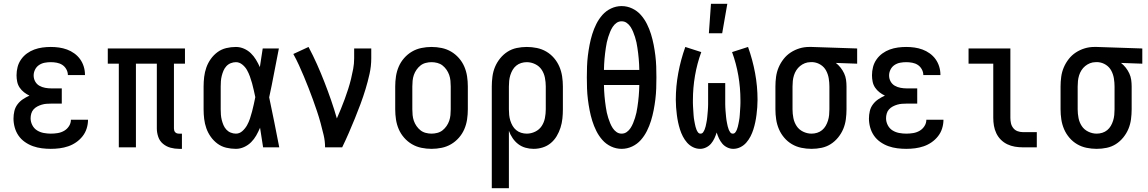

<svg xmlns="http://www.w3.org/2000/svg" viewBox="-20 -775 6040 1010"><path d="M247 8Q224 8 200 5Q176 2 153.5 -6Q131 -14 111 -28Q91 -42 77.5 -61.5Q64 -81 57.5 -104.5Q51 -128 51 -151Q51 -171 55.5 -190.5Q60 -210 72 -226Q84 -242 100.5 -253Q117 -264 135 -272Q120 -279 106.5 -289.5Q93 -300 83.5 -314Q74 -328 70.5 -345Q67 -362 67 -379Q67 -401 72.5 -422.5Q78 -444 91 -462.5Q104 -481 122 -494Q140 -507 160.5 -514.5Q181 -522 203 -525Q225 -528 247 -528Q269 -528 290.5 -525Q312 -522 332.5 -514.5Q353 -507 371 -494Q389 -481 401.5 -463.5Q414 -446 420.5 -425Q427 -404 427 -382V-380H337V-381Q337 -396 329 -410.5Q321 -425 308 -433.5Q295 -442 279 -445Q263 -448 247 -448Q231 -448 215 -445Q199 -442 185.5 -433Q172 -424 164.5 -409Q157 -394 157 -378Q157 -361 165 -346.5Q173 -332 187 -324Q201 -316 217.5 -313Q234 -310 250 -310H305V-230H250Q237 -230 224.5 -229Q212 -228 200 -224.5Q188 -221 176.5 -215Q165 -209 156.5 -199.5Q148 -190 144.5 -177.5Q141 -165 141 -153Q141 -134 150 -116.5Q159 -99 175 -89Q191 -79 210 -75.5Q229 -72 247 -72Q266 -72 284 -75Q302 -78 317.5 -87Q333 -96 343 -111.5Q353 -127 353 -145H443Q443 -122 436 -99.5Q429 -77 414.5 -58.5Q400 -40 380.5 -26.5Q361 -13 339 -5.5Q317 2 294 5Q271 8 247 8Z M922 8Q899 8 877 2Q855 -4 837.5 -18.5Q820 -33 812.5 -55Q805 -77 805 -99V-440H695V0H605V-440H547V-520H953V-440H895V-99Q895 -94 896.5 -88.5Q898 -83 902 -79Q906 -75 911 -73.5Q916 -72 922 -72H937V8Z M1221 8Q1195 8 1170 2Q1145 -4 1124.5 -19Q1104 -34 1089 -55Q1074 -76 1065.5 -100Q1057 -124 1054 -149.5Q1051 -175 1051 -200V-320Q1051 -345 1054 -370.5Q1057 -396 1065.5 -420Q1074 -444 1089 -465Q1104 -486 1124.5 -501Q1145 -516 1170 -522Q1195 -528 1221 -528Q1243 -528 1263.5 -519Q1284 -510 1299.5 -495Q1315 -480 1326.5 -461Q1338 -442 1347 -422Q1351 -447 1354.5 -471.5Q1358 -496 1362 -520H1447Q1434 -456 1422 -391.5Q1410 -327 1396 -263Q1410 -198 1423 -132Q1436 -66 1449 0H1364Q1360 -26 1356 -51.5Q1352 -77 1348 -103Q1339 -82 1328 -62.5Q1317 -43 1301 -27Q1285 -11 1264 -1.5Q1243 8 1221 8ZM1221 -72Q1240 -72 1255 -85.5Q1270 -99 1279.5 -116Q1289 -133 1295 -151.5Q1301 -170 1306 -188.5Q1311 -207 1315 -226Q1319 -245 1323 -264Q1319 -282 1315 -300.5Q1311 -319 1306 -337Q1301 -355 1294.5 -373Q1288 -391 1279 -407Q1270 -423 1254.5 -435.5Q1239 -448 1221 -448Q1207 -448 1193.5 -442.5Q1180 -437 1170.5 -426.5Q1161 -416 1155.5 -403Q1150 -390 1146.5 -376Q1143 -362 1142 -348Q1141 -334 1141 -320V-200Q1141 -186 1142 -172Q1143 -158 1146.5 -144Q1150 -130 1155.5 -117Q1161 -104 1170.5 -93.5Q1180 -83 1193.5 -77.5Q1207 -72 1221 -72Z M1690 0Q1690 -33 1682.5 -64.5Q1675 -96 1666.5 -127.5Q1658 -159 1647.5 -190Q1637 -221 1626 -251.5Q1615 -282 1603 -312.5Q1591 -343 1578.5 -373Q1566 -403 1552.5 -432.5Q1539 -462 1523 -491L1603 -528Q1627 -483 1647.5 -437Q1668 -391 1686.5 -343.5Q1705 -296 1721.5 -248.5Q1738 -201 1752 -152Q1763 -177 1773.5 -202.5Q1784 -228 1793.5 -254Q1803 -280 1811.5 -306.5Q1820 -333 1826.5 -359.5Q1833 -386 1838 -413Q1843 -440 1843 -468V-520H1933V-468Q1933 -427 1924 -386.5Q1915 -346 1903 -306.5Q1891 -267 1876.5 -228Q1862 -189 1846.5 -151Q1831 -113 1814.5 -75Q1798 -37 1780 0Z M2250 8Q2223 8 2196.5 2.5Q2170 -3 2147 -16.5Q2124 -30 2106 -50.5Q2088 -71 2077.5 -95.5Q2067 -120 2063 -146.5Q2059 -173 2059 -200V-320Q2059 -347 2063 -373.5Q2067 -400 2077.5 -424.5Q2088 -449 2106 -469.5Q2124 -490 2147 -503.5Q2170 -517 2196.5 -522.5Q2223 -528 2250 -528Q2277 -528 2303.5 -522.5Q2330 -517 2353 -503.5Q2376 -490 2394 -469.5Q2412 -449 2422.5 -424.5Q2433 -400 2437 -373.5Q2441 -347 2441 -320V-200Q2441 -173 2437 -146.5Q2433 -120 2422.5 -95.5Q2412 -71 2394 -50.5Q2376 -30 2353 -16.5Q2330 -3 2303.5 2.5Q2277 8 2250 8ZM2250 -72Q2265 -72 2280.5 -76Q2296 -80 2308 -89.5Q2320 -99 2329 -112Q2338 -125 2343 -139.5Q2348 -154 2349.5 -169.5Q2351 -185 2351 -200V-320Q2351 -335 2349.5 -350.5Q2348 -366 2343 -380.5Q2338 -395 2329 -408Q2320 -421 2308 -430.5Q2296 -440 2280.5 -444Q2265 -448 2250 -448Q2235 -448 2219.5 -444Q2204 -440 2192 -430.5Q2180 -421 2171 -408Q2162 -395 2157 -380.5Q2152 -366 2150.5 -350.5Q2149 -335 2149 -320V-200Q2149 -185 2150.5 -169.5Q2152 -154 2157 -139.5Q2162 -125 2171 -112Q2180 -99 2192 -89.5Q2204 -80 2219.5 -76Q2235 -72 2250 -72Z M2567 215V-320Q2567 -346 2570.5 -372.5Q2574 -399 2584 -423Q2594 -447 2611 -468Q2628 -489 2650 -503Q2672 -517 2698 -522.5Q2724 -528 2751 -528Q2778 -528 2804.5 -522.5Q2831 -517 2854 -503.5Q2877 -490 2894.5 -469.5Q2912 -449 2922.5 -424.5Q2933 -400 2937 -373.5Q2941 -347 2941 -320V-200Q2941 -176 2938.5 -151.5Q2936 -127 2928.5 -103.5Q2921 -80 2908.5 -59Q2896 -38 2877.5 -22.5Q2859 -7 2835.5 0.5Q2812 8 2787 8Q2765 8 2744 2Q2723 -4 2706 -17Q2689 -30 2676.5 -48.5Q2664 -67 2657 -87V215ZM2751 -72Q2774 -72 2795.5 -82.5Q2817 -93 2829.5 -112Q2842 -131 2846.5 -154Q2851 -177 2851 -200V-320Q2851 -343 2846.5 -366Q2842 -389 2829.5 -408Q2817 -427 2795.5 -437.5Q2774 -448 2751 -448Q2736 -448 2721.5 -443.5Q2707 -439 2695.5 -429.5Q2684 -420 2676.5 -407Q2669 -394 2664.5 -379.5Q2660 -365 2658.5 -350Q2657 -335 2657 -320V-200Q2657 -185 2658.5 -170Q2660 -155 2664.5 -140.5Q2669 -126 2676.5 -113Q2684 -100 2695.5 -90.5Q2707 -81 2721.5 -76.5Q2736 -72 2751 -72Z M3250 8Q3221 8 3194.5 -4.5Q3168 -17 3149 -38.5Q3130 -60 3117 -86Q3104 -112 3095.5 -139.5Q3087 -167 3081.5 -195.5Q3076 -224 3072.5 -252.5Q3069 -281 3068 -310Q3067 -339 3067 -368Q3067 -396 3068 -425Q3069 -454 3072.5 -482.5Q3076 -511 3081.5 -539.5Q3087 -568 3095.5 -595.5Q3104 -623 3117 -649Q3130 -675 3149 -696.5Q3168 -718 3194.5 -730.5Q3221 -743 3250 -743Q3279 -743 3305.5 -730.5Q3332 -718 3351 -696.5Q3370 -675 3383 -649Q3396 -623 3404.5 -595.5Q3413 -568 3418.5 -539.5Q3424 -511 3427.5 -482.5Q3431 -454 3432 -425Q3433 -396 3433 -368Q3433 -339 3432 -310Q3431 -281 3427.5 -252.5Q3424 -224 3418.5 -195.5Q3413 -167 3404.5 -139.5Q3396 -112 3383 -86Q3370 -60 3351 -38.5Q3332 -17 3305.5 -4.5Q3279 8 3250 8ZM3157 -407H3343Q3343 -422 3342 -436.5Q3341 -451 3340 -465.5Q3339 -480 3337 -494.5Q3335 -509 3333 -523.5Q3331 -538 3328 -552Q3325 -566 3320.5 -580Q3316 -594 3310.5 -607.5Q3305 -621 3297 -633.5Q3289 -646 3277 -654.5Q3265 -663 3250 -663Q3235 -663 3223 -654.5Q3211 -646 3203 -633.5Q3195 -621 3189.5 -607.5Q3184 -594 3179.5 -580Q3175 -566 3172 -552Q3169 -538 3167 -523.5Q3165 -509 3163 -494.5Q3161 -480 3160 -465.5Q3159 -451 3158 -436.5Q3157 -422 3157 -407ZM3250 -72Q3265 -72 3277 -80.5Q3289 -89 3297 -101.5Q3305 -114 3310.5 -127.5Q3316 -141 3320.5 -155Q3325 -169 3328 -183Q3331 -197 3333 -211.5Q3335 -226 3337 -240.5Q3339 -255 3340 -269.5Q3341 -284 3342 -298.5Q3343 -313 3343 -328H3157Q3157 -313 3158 -298.5Q3159 -284 3160 -269.5Q3161 -255 3163 -240.5Q3165 -226 3167 -211.5Q3169 -197 3172 -183Q3175 -169 3179.5 -155Q3184 -141 3189.5 -127.5Q3195 -114 3203 -101.5Q3211 -89 3223 -80.5Q3235 -72 3250 -72Z M3663 8Q3643 8 3625 -1Q3607 -10 3594 -25Q3581 -40 3572 -57.5Q3563 -75 3557 -94Q3551 -113 3547 -132Q3543 -151 3540.5 -171Q3538 -191 3536.5 -210.5Q3535 -230 3535 -250Q3535 -321 3548 -391Q3561 -461 3585 -528L3669 -501Q3647 -441 3636 -377Q3625 -313 3625 -248Q3625 -240 3625 -232.5Q3625 -225 3625.5 -217Q3626 -209 3626.5 -201Q3627 -193 3627.5 -185.5Q3628 -178 3628.5 -170Q3629 -162 3630 -154Q3631 -146 3632.5 -138.5Q3634 -131 3635.5 -123Q3637 -115 3639 -107.5Q3641 -100 3644 -92.5Q3647 -85 3652 -78.5Q3657 -72 3665 -72Q3674 -72 3679 -79.5Q3684 -87 3687 -94.5Q3690 -102 3692 -110.5Q3694 -119 3695.5 -127Q3697 -135 3698.5 -143.5Q3700 -152 3700.5 -160Q3701 -168 3702 -176.5Q3703 -185 3703.5 -193.5Q3704 -202 3704.5 -210Q3705 -218 3705 -226.5Q3705 -235 3705 -243.5Q3705 -252 3705 -260V-338H3795V-260Q3795 -252 3795 -243.5Q3795 -235 3795 -226.5Q3795 -218 3795.5 -210Q3796 -202 3796.5 -193.5Q3797 -185 3798 -176.5Q3799 -168 3799.5 -160Q3800 -152 3801.5 -143.5Q3803 -135 3804.5 -127Q3806 -119 3808 -110.5Q3810 -102 3813 -94.5Q3816 -87 3821 -79.5Q3826 -72 3835 -72Q3843 -72 3848 -78.5Q3853 -85 3856 -92.5Q3859 -100 3861 -107.5Q3863 -115 3864.5 -123Q3866 -131 3867.5 -138.5Q3869 -146 3870 -154Q3871 -162 3871.5 -170Q3872 -178 3872.5 -185.5Q3873 -193 3873.5 -201Q3874 -209 3874.5 -217Q3875 -225 3875 -232.5Q3875 -240 3875 -248Q3875 -313 3864 -377Q3853 -441 3831 -501L3915 -528Q3939 -461 3952 -391Q3965 -321 3965 -250Q3965 -230 3963.5 -210.5Q3962 -191 3959.5 -171Q3957 -151 3953 -132Q3949 -113 3943 -94Q3937 -75 3928 -57.5Q3919 -40 3906 -25Q3893 -10 3875 -1Q3857 8 3837 8Q3821 8 3805.5 0.5Q3790 -7 3779.5 -19.5Q3769 -32 3762 -47Q3755 -62 3750 -78Q3745 -62 3738 -47Q3731 -32 3720.5 -19.5Q3710 -7 3694.5 0.5Q3679 8 3663 8ZM3709 -600 3720 -755H3806L3779 -600Z M4249 8Q4222 8 4195.5 2.5Q4169 -3 4146 -16.5Q4123 -30 4105.5 -50.5Q4088 -71 4077.5 -95.5Q4067 -120 4063 -146.5Q4059 -173 4059 -200V-320Q4059 -346 4062.5 -371.5Q4066 -397 4076 -420.5Q4086 -444 4102 -464.5Q4118 -485 4139.5 -499Q4161 -513 4185.5 -520.5Q4210 -528 4236 -528H4250L4489 -520V-440L4377 -444Q4391 -433 4402 -419Q4413 -405 4420.5 -389Q4428 -373 4430.5 -355.5Q4433 -338 4433 -320V-200Q4433 -174 4429.5 -147.5Q4426 -121 4416 -97Q4406 -73 4389 -52Q4372 -31 4350 -17Q4328 -3 4302 2.5Q4276 8 4249 8ZM4249 -72Q4264 -72 4278.5 -76.5Q4293 -81 4304.5 -90.5Q4316 -100 4323.5 -113Q4331 -126 4335.5 -140.5Q4340 -155 4341.5 -170Q4343 -185 4343 -200V-320Q4343 -341 4339.5 -362.5Q4336 -384 4326 -403Q4316 -422 4297.5 -434Q4279 -446 4257 -448H4243Q4228 -448 4214 -442.5Q4200 -437 4188.5 -427.5Q4177 -418 4169 -405.5Q4161 -393 4156.5 -378.5Q4152 -364 4150.5 -349.5Q4149 -335 4149 -320V-200Q4149 -177 4153.5 -154Q4158 -131 4170.5 -112Q4183 -93 4204.5 -82.5Q4226 -72 4249 -72Z M4747 8Q4724 8 4700 5Q4676 2 4653.5 -6Q4631 -14 4611 -28Q4591 -42 4577.5 -61.5Q4564 -81 4557.5 -104.5Q4551 -128 4551 -151Q4551 -171 4555.5 -190.5Q4560 -210 4572 -226Q4584 -242 4600.5 -253Q4617 -264 4635 -272Q4620 -279 4606.5 -289.5Q4593 -300 4583.5 -314Q4574 -328 4570.5 -345Q4567 -362 4567 -379Q4567 -401 4572.5 -422.5Q4578 -444 4591 -462.5Q4604 -481 4622 -494Q4640 -507 4660.5 -514.5Q4681 -522 4703 -525Q4725 -528 4747 -528Q4769 -528 4790.5 -525Q4812 -522 4832.5 -514.5Q4853 -507 4871 -494Q4889 -481 4901.5 -463.5Q4914 -446 4920.5 -425Q4927 -404 4927 -382V-380H4837V-381Q4837 -396 4829 -410.5Q4821 -425 4808 -433.5Q4795 -442 4779 -445Q4763 -448 4747 -448Q4731 -448 4715 -445Q4699 -442 4685.5 -433Q4672 -424 4664.5 -409Q4657 -394 4657 -378Q4657 -361 4665 -346.5Q4673 -332 4687 -324Q4701 -316 4717.5 -313Q4734 -310 4750 -310H4805V-230H4750Q4737 -230 4724.5 -229Q4712 -228 4700 -224.5Q4688 -221 4676.5 -215Q4665 -209 4656.5 -199.5Q4648 -190 4644.5 -177.5Q4641 -165 4641 -153Q4641 -134 4650 -116.5Q4659 -99 4675 -89Q4691 -79 4710 -75.5Q4729 -72 4747 -72Q4766 -72 4784 -75Q4802 -78 4817.5 -87Q4833 -96 4843 -111.5Q4853 -127 4853 -145H4943Q4943 -122 4936 -99.5Q4929 -77 4914.5 -58.5Q4900 -40 4880.5 -26.5Q4861 -13 4839 -5.5Q4817 2 4794 5Q4771 8 4747 8Z M5360 0Q5339 0 5318.5 -3.5Q5298 -7 5279 -16Q5260 -25 5245 -40Q5230 -55 5221 -74Q5212 -93 5208.5 -113.5Q5205 -134 5205 -155V-440H5075V-520H5295V-155Q5295 -141 5298 -127Q5301 -113 5310 -101.5Q5319 -90 5332.5 -85Q5346 -80 5360 -80H5434V0Z M5749 8Q5722 8 5695.5 2.5Q5669 -3 5646 -16.5Q5623 -30 5605.5 -50.5Q5588 -71 5577.5 -95.5Q5567 -120 5563 -146.5Q5559 -173 5559 -200V-320Q5559 -346 5562.5 -371.5Q5566 -397 5576 -420.5Q5586 -444 5602 -464.5Q5618 -485 5639.5 -499Q5661 -513 5685.5 -520.5Q5710 -528 5736 -528H5750L5989 -520V-440L5877 -444Q5891 -433 5902 -419Q5913 -405 5920.5 -389Q5928 -373 5930.5 -355.5Q5933 -338 5933 -320V-200Q5933 -174 5929.5 -147.5Q5926 -121 5916 -97Q5906 -73 5889 -52Q5872 -31 5850 -17Q5828 -3 5802 2.5Q5776 8 5749 8ZM5749 -72Q5764 -72 5778.5 -76.5Q5793 -81 5804.5 -90.5Q5816 -100 5823.5 -113Q5831 -126 5835.5 -140.5Q5840 -155 5841.5 -170Q5843 -185 5843 -200V-320Q5843 -341 5839.5 -362.5Q5836 -384 5826 -403Q5816 -422 5797.5 -434Q5779 -446 5757 -448H5743Q5728 -448 5714 -442.5Q5700 -437 5688.5 -427.5Q5677 -418 5669 -405.5Q5661 -393 5656.5 -378.5Q5652 -364 5650.5 -349.5Q5649 -335 5649 -320V-200Q5649 -177 5653.5 -154Q5658 -131 5670.5 -112Q5683 -93 5704.5 -82.5Q5726 -72 5749 -72Z"/></svg>

Font: Iosevka Curly Slab Medium
Style: Regular
Weight: 500
Monospace: yes
Designer: Belleve Invis
Foundry: Belleve Invis
Version: Version 22.1.2; ttfautohint (v1.8.4)